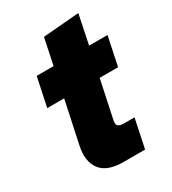

<svg xmlns="http://www.w3.org/2000/svg" viewBox="-172 -792 795 885"><g transform="rotate(-30 225.5 -349.5)"><path d="M223 0Q135 0 101.5 -45.5Q68 -91 84 -166L132 -391H42L74 -544H164L193 -683L385 -699L353 -544H451L419 -391H321L278 -188Q274 -167 283.5 -160Q293 -153 314 -153H369L337 0Z"/></g></svg>

Font: Mona Sans ExtraLight Black
Style: Italic
Weight: 900
Italic angle: -11.6951°
Version: Version 2.000